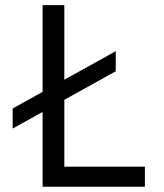

<svg xmlns="http://www.w3.org/2000/svg" viewBox="-20 -713 626 733"><path d="M28.3 -222.2V-298.8L142.6 -362.3V-693.4H225.6V-408.7L421.9 -517.6V-440.9L225.6 -332V-76.7H533.2V0H142.6V-285.6Z"/></svg>

Font: Cascadia Mono SemiLight
Style: Regular
Weight: 350
Monospace: yes
Designer: Aaron Bell
Foundry: Saja Typeworks
Version: Version 2404.023; ttfautohint (v1.8.4)